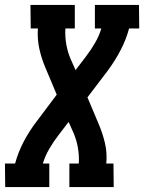

<svg xmlns="http://www.w3.org/2000/svg" viewBox="-49 -755 582 775"><path d="M-28 0 -29 -95H12Q24 -140 46.5 -183Q69 -226 99 -265L180 -373L135 -480Q119 -517 110 -557Q101 -597 104 -640H75L74 -735H253V-640H215Q213 -608 218.5 -576.5Q224 -545 236 -517L256 -472L298 -527Q318 -553 334.5 -581.5Q351 -610 360 -640H334V-735H512L513 -640H472Q460 -595 437.5 -552Q415 -509 386 -470L304 -362L349 -255Q365 -218 374.5 -178Q384 -138 380 -95H409L410 0H231V-95H269Q271 -127 265.5 -158.5Q260 -190 248 -218L228 -263L186 -208Q166 -182 149.5 -153.5Q133 -125 124 -95H150V0Z"/></svg>

Font: Iosevka QP
Style: Bold Italic
Weight: 700
Italic angle: -9°
Designer: Belleve Invis
Foundry: Belleve Invis
Version: Version 20.0.0; ttfautohint (v1.8.4)